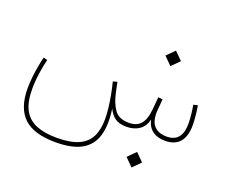

<svg xmlns="http://www.w3.org/2000/svg" viewBox="-130 -779 1472 1239"><g transform="rotate(20 606.5 -160.0)"><path d="M816.4 182.1 869.6 235.4 922.9 182.1 869.6 128.9ZM828.6 -518.1 881.8 -464.8 935.1 -518.1 881.8 -571.3ZM748 0Q799.8 0 835.2 -24.4Q870.6 -48.8 883.3 -97.7Q892.6 -50.8 926.3 -25.4Q960 0 1013.7 0Q1079.6 0 1113.8 -39.3Q1147.9 -78.6 1147.9 -155.8Q1147.9 -184.1 1144 -222.9Q1140.1 -261.7 1134.8 -288.6L1105.5 -281.2Q1110.8 -257.3 1114.7 -219.7Q1118.7 -182.1 1118.7 -156.2Q1118.7 -29.3 1014.2 -29.3Q955.6 -29.3 925.5 -63.5Q895.5 -97.7 901.4 -171.4L907.7 -246.1L877.4 -249.5L870.1 -167Q863.8 -93.8 835.7 -61.5Q807.6 -29.3 753.9 -29.3Q685.5 -29.3 655 -72Q624.5 -114.7 609.4 -185.5L595.2 -252.9L566.4 -245.1Q577.6 -201.7 585.7 -157.5Q593.8 -113.3 598.4 -72.8Q603 -32.2 603 1.5Q603 73.7 578.4 122.6Q553.7 171.4 498.5 196Q443.4 220.7 350.6 220.7Q265.6 220.7 208.7 197.5Q151.9 174.3 123 121.3Q94.2 68.4 94.2 -21.5Q94.2 -75.2 102.8 -133.3Q111.3 -191.4 121.6 -230L94.7 -237.3Q87.9 -210.4 80.8 -172.6Q73.7 -134.8 69.3 -93.5Q64.9 -52.2 64.9 -14.6Q64.9 119.1 133.8 184.8Q202.6 250.5 353 250.5Q465.8 250.5 530.5 213.9Q595.2 177.2 616.9 104Q638.7 30.8 622.6 -79.6Q640.1 -42.5 668.5 -21.2Q696.8 0 748 0Z"/></g></svg>

Font: Estedad-FD-VF Thin
Style: Regular
Weight: 100
Designer: Amin Abedi
Version: Version 5.0